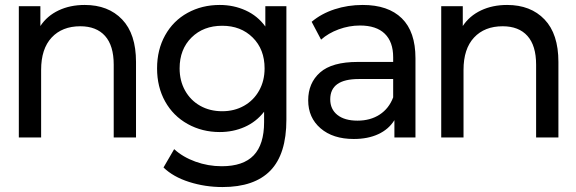

<svg xmlns="http://www.w3.org/2000/svg" viewBox="-20 -555 2327 775"><path d="M473 -476.5C435.7 -515.5 385.3 -535 322 -535C282.7 -535 247.5 -527.7 216.5 -513C185.5 -498.3 161 -477.3 143 -450V-530H56V0H146V-273C146 -329.7 160.2 -373.2 188.5 -403.5C216.8 -433.8 255.3 -449 304 -449C347.3 -449 380.7 -436 404 -410C427.3 -384 439 -345.3 439 -294V0H529V-305C529 -380.3 510.3 -437.5 473 -476.5Z M1136 -530H1051V-448C1030.3 -476.7 1003.8 -498.3 971.5 -513C939.2 -527.7 904.3 -535 867 -535C819 -535 775.7 -524.3 737 -503C698.3 -481.7 668.2 -451.5 646.5 -412.5C624.8 -373.5 614 -329 614 -279C614 -229 624.8 -184.5 646.5 -145.5C668.2 -106.5 698.5 -76.2 737.5 -54.5C776.5 -32.8 819.7 -22 867 -22C903 -22 936.5 -28.8 967.5 -42.5C998.5 -56.2 1024.7 -76.7 1046 -104V-62C1046 -2 1032 42.7 1004 72C976 101.3 933 116 875 116C838.3 116 803 109.8 769 97.5C735 85.2 706.3 68.3 683 47L640 121C666 146.3 700.5 165.8 743.5 179.5C786.5 193.2 831.3 200 878 200C964 200 1028.5 177.8 1071.5 133.5C1114.5 89.2 1136 20.7 1136 -72ZM965 -128C939 -113.3 909.7 -106 877 -106C843.7 -106 814 -113.3 788 -128C762 -142.7 741.7 -163.2 727 -189.5C712.3 -215.8 705 -245.7 705 -279C705 -330.3 721 -371.8 753 -403.5C785 -435.2 826.3 -451 877 -451C927 -451 968 -435.2 1000 -403.5C1032 -371.8 1048 -330.3 1048 -279C1048 -245.7 1040.7 -215.8 1026 -189.5C1011.3 -163.2 991 -142.7 965 -128Z M1602 -481C1565.3 -517 1512.7 -535 1444 -535C1404 -535 1366.2 -529.2 1330.5 -517.5C1294.8 -505.8 1264 -489 1238 -467L1276 -395C1295.3 -412.3 1319 -426.2 1347 -436.5C1375 -446.8 1403.7 -452 1433 -452C1477 -452 1510.3 -441 1533 -419C1555.7 -397 1567 -365.3 1567 -324V-305H1424C1354.7 -305 1304 -290.8 1272 -262.5C1240 -234.2 1224 -196.7 1224 -150C1224 -103.3 1240.7 -65.7 1274 -37C1307.3 -8.3 1352 6 1408 6C1446 6 1479 -0.5 1507 -13.5C1535 -26.5 1556.7 -45.3 1572 -70V0H1657V-320C1657 -391.3 1638.7 -445 1602 -481ZM1512.5 -92.5C1487.5 -76.2 1457.7 -68 1423 -68C1388.3 -68 1361.3 -75.7 1342 -91C1322.7 -106.3 1313 -127.3 1313 -154C1313 -208.7 1351.3 -236 1428 -236H1567V-162C1555.7 -132 1537.5 -108.8 1512.5 -92.5Z M2178 -476.5C2140.7 -515.5 2090.3 -535 2027 -535C1987.7 -535 1952.5 -527.7 1921.5 -513C1890.5 -498.3 1866 -477.3 1848 -450V-530H1761V0H1851V-273C1851 -329.7 1865.2 -373.2 1893.5 -403.5C1921.8 -433.8 1960.3 -449 2009 -449C2052.3 -449 2085.7 -436 2109 -410C2132.3 -384 2144 -345.3 2144 -294V0H2234V-305C2234 -380.3 2215.3 -437.5 2178 -476.5Z"/></svg>

Font: Rookery
Style: Regular
Weight: 400
Designer: Ryan Kimball / Julieta Ulanovsky
Foundry: Motorola Mobility LLC.
Version: Version 1.0